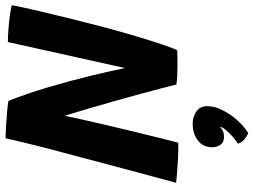

<svg xmlns="http://www.w3.org/2000/svg" viewBox="-134 -540 935 708"><g transform="rotate(-90 334.0 -186.5)"><path d="M161.5 3Q135.5 3.5 106.5 2Q77.5 0.5 52.5 -1.5Q27.5 -3.5 13.5 -5Q15.5 -13 25.8 -50.8Q36 -88.5 51 -144.2Q66 -200 82.5 -262.2Q99 -324.5 114 -381.5Q127.5 -430 139.8 -478Q152 -526 162 -566.8Q172 -607.5 177.5 -634Q190 -634 216 -632.5Q242 -631 269.8 -628.8Q297.5 -626.5 315.5 -623.5Q342 -556.5 365 -479.2Q388 -402 406.2 -327.5Q424.5 -253 436.5 -193.5L532.5 -625.5Q550.5 -625.5 578.2 -623.5Q606 -621.5 631.5 -618Q657 -614.5 668.5 -611Q661 -571.5 647 -511.8Q633 -452 616.8 -386.8Q600.5 -321.5 586 -266.5Q570 -206.5 553 -149.8Q536 -93 522.2 -52.8Q508.5 -12.5 502 -1Q489 -0.5 475 -0.2Q461 0 447 0Q426.5 0 407.5 -1Q388.5 -2 376 -4Q372 -20 362.8 -55.8Q353.5 -91.5 340.8 -138.5Q328 -185.5 313.5 -236.5Q299 -287.5 285.2 -334.5Q271.5 -381.5 260.5 -416.5Q257.5 -399.5 248.2 -358Q239 -316.5 226.5 -263.2Q214 -210 201 -156.2Q188 -102.5 177.2 -59.5Q166.5 -16.5 161.5 3ZM196.5 261Q191.5 259 177.2 249.5Q163 240 157.5 222.5Q167.5 217 181.8 204.8Q196 192.5 207 179.8Q218 167 219 159Q219.5 157 219.5 155.5Q215 162 206 166.8Q197 171.5 182.5 171.5Q163 171.5 153.8 158.8Q144.5 146 144.5 128Q144.5 94.5 169.5 75.2Q194.5 56 231 56Q257 56 276.5 69.5Q296 83 296 110Q296 136.5 281.5 165.5Q267 194.5 244.5 220Q222 245.5 196.5 261Z"/></g></svg>

Font: Grandstander SemiBold
Style: Italic
Weight: 600
Italic angle: -15°
Designer: Tyler Finck
Foundry: Etcetera Type Co
Version: Version 1.200; ttfautohint (v1.8.3)